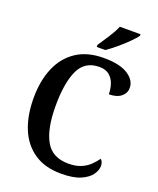

<svg xmlns="http://www.w3.org/2000/svg" viewBox="-168 -1032 942 1142"><g transform="rotate(20 302.5 -460.5)"><path d="M359 10Q257 10 188.5 -36Q120 -82 86 -164.5Q52 -247 52 -358Q52 -467 87 -549.5Q122 -632 191.5 -678Q261 -724 364 -724Q466 -724 517.5 -690.5Q569 -657 569 -609Q569 -575 541.5 -553Q514 -531 465 -531Q465 -563 455 -594Q445 -625 421.5 -645Q398 -665 358 -665Q266 -665 228.5 -584.5Q191 -504 191 -358Q191 -214 234 -137.5Q277 -61 379 -61Q425 -61 457.5 -74.5Q490 -88 512.5 -109.5Q535 -131 551 -154Q567 -141 567 -113Q567 -87 547 -58.5Q527 -30 481.5 -10Q436 10 359 10ZM301 -784Q322 -815 348.5 -856Q375 -897 389 -931H520V-921Q508 -904 479.5 -875.5Q451 -847 417 -818.5Q383 -790 355 -771H301Z"/></g></svg>

Font: Noto Serif Bengali SemiCondensed SemiBold
Style: Regular
Weight: 600
Width: 4
Designer: Juan Bruce, Universal Thirst, Indian Type Foundry and the Monotype Design Team.
Foundry: Monotype Imaging Inc.
Version: Version 2.003; ttfautohint (v1.8.4.7-5d5b)